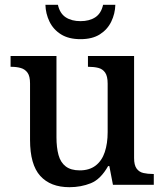

<svg xmlns="http://www.w3.org/2000/svg" viewBox="-20 -769 684 799"><path d="M269 10Q190 10 147.5 -37Q105 -84 105 -187V-422Q105 -452 94.5 -466.5Q84 -481 66.5 -486Q49 -491 27 -491H24V-536H215V-198Q215 -155 223.5 -124Q232 -93 253.5 -76.5Q275 -60 312 -60Q352 -60 378 -80Q404 -100 416 -136Q428 -172 428 -219V-421Q428 -452 417.5 -467Q407 -482 389 -486.5Q371 -491 349 -491H346V-536H538V-111Q538 -82 548.5 -67.5Q559 -53 577 -49Q595 -45 616 -45H620V0H450L435 -78H430Q399 -23 358 -6.5Q317 10 269 10ZM315 -606Q266 -606 234 -626Q202 -646 186 -679Q170 -712 169 -749H221Q229 -713 253.5 -697Q278 -681 315 -681Q352 -681 376.5 -697Q401 -713 409 -749H460Q459 -712 443 -679Q427 -646 395.5 -626Q364 -606 315 -606Z"/></svg>

Font: Noto Serif Thai Medium
Style: Regular
Weight: 500
Version: Version 2.001